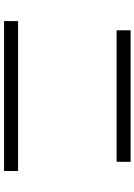

<svg xmlns="http://www.w3.org/2000/svg" viewBox="126 -844 685 978"><g transform="rotate(90 469.0 -354.5)"><path d="M86.9 -103.5H850.6V-32.2H86.9ZM133.8 -676.8H803.7V-605.5H133.8Z"/></g></svg>

Font: WEMIX Pretendard Variable
Style: Regular
Weight: 400
Designer: Base glyphs from Inter by Rasmus Andersson; Hangeul glyphs from Noto Sans CJK(Source Han Sans) by Jang Soo-young and Kan
Foundry: Kil Hyung-jin
Version: Version 1.000;Glyphs 3.2 (3208)